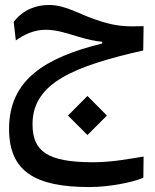

<svg xmlns="http://www.w3.org/2000/svg" viewBox="-20 -443 626 775"><path d="M340.8 312C423.3 312 514.6 293 558.6 274.4L559.6 189C504.9 197.3 435.1 211.9 355.5 211.9C168.5 211.9 111.3 166 111.3 58.1C111.3 -107.9 278.3 -175.8 558.1 -239.3L559.6 -337.4C489.3 -335 452.6 -336.9 391.1 -355.5C301.3 -382.3 250 -422.9 177.7 -422.9C127 -422.9 73.7 -404.8 35.2 -354.5L43.9 -279.8C78.1 -304.2 118.2 -322.8 164.1 -322.8C209 -322.8 246.1 -309.6 297.4 -294.4C333.5 -283.7 363.8 -276.9 392.6 -274.4V-267.6C161.1 -210 16.6 -121.1 16.6 77.6C16.6 248.5 121.1 312 340.8 312ZM333 102.1 411.6 23.4 333 -55.7 254.4 23.4Z"/></svg>

Font: Cascadia Mono NF
Style: Regular
Weight: 400
Monospace: yes
Designer: Aaron Bell
Foundry: Saja Typeworks
Version: Version 2404.023